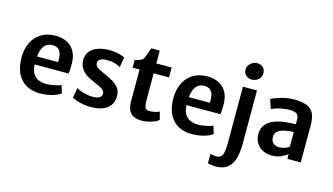

<svg xmlns="http://www.w3.org/2000/svg" viewBox="-111 -1199 3182 1836"><g transform="rotate(15 1480.0 -280.5)"><path d="M306.5 8Q181 8 113.8 -68.2Q46.5 -144.5 46.5 -280Q46.5 -361 76.8 -425Q107 -489 165.5 -526.2Q224 -563.5 308.5 -564Q351.5 -564.5 390.2 -552.5Q429 -540.5 459.2 -514.8Q489.5 -489 507.5 -447.5Q525.5 -406 526.5 -347.5Q526.5 -316.5 525.5 -290.8Q524.5 -265 521 -246.5H123L133 -326H395.5Q398 -366 391.2 -398.5Q384.5 -431 363.5 -450Q342.5 -469 303.5 -469Q267 -469 239.5 -449Q212 -429 197.5 -381Q183 -333 185 -249.5Q187 -192 207.5 -158Q228 -124 262.2 -109.2Q296.5 -94.5 341 -94.5Q363 -94.5 391.2 -98.8Q419.5 -103 445.2 -109.5Q471 -116 484.5 -124L508.5 -46.5Q490 -31.5 458 -19Q426 -6.5 386.5 0.8Q347 8 306.5 8Z M621 -34.5 638 -134.5Q645.5 -128.5 669.8 -118.2Q694 -108 727.8 -99.8Q761.5 -91.5 797.5 -91.5Q844 -91 866.5 -105.2Q889 -119.5 889 -146Q889 -165 874.5 -179Q860 -193 835 -205.2Q810 -217.5 778.5 -230.5Q727.5 -251.5 692.5 -276.5Q657.5 -301.5 639.8 -334.2Q622 -367 622.5 -411.5Q623 -462.5 652.2 -496.5Q681.5 -530.5 730 -547.2Q778.5 -564 837.5 -564Q896 -564 938 -552.8Q980 -541.5 994.5 -533L978 -431Q968.5 -439 948.8 -447.2Q929 -455.5 903.5 -461Q878 -466.5 852 -466.5Q803 -466.5 779.5 -453.8Q756 -441 755.5 -417.5Q755 -386 778.8 -371Q802.5 -356 841.5 -338.5Q898.5 -314 939.5 -289.8Q980.5 -265.5 1002.5 -234.2Q1024.5 -203 1024.5 -158Q1024.5 -76.5 967 -34.2Q909.5 8 811.5 8Q770 8 731.8 1.5Q693.5 -5 664.5 -14.8Q635.5 -24.5 621 -34.5Z M1311 8Q1263.5 8 1231.2 -7.2Q1199 -22.5 1182.8 -57.5Q1166.5 -92.5 1166.5 -152V-459H1097.5V-534Q1134.5 -544.5 1155.8 -553.2Q1177 -562 1186.5 -585.5Q1191 -597 1196.8 -612.5Q1202.5 -628 1208.8 -646.2Q1215 -664.5 1222 -684H1306.5V-557H1458V-459H1306.5V-215Q1306.5 -162 1311.5 -137.5Q1316.5 -113 1330.2 -106.2Q1344 -99.5 1369 -99.5Q1382.5 -99.5 1400 -102.8Q1417.5 -106 1433.2 -111Q1449 -116 1458 -121.5L1478 -43Q1463.5 -30.5 1437.2 -19Q1411 -7.5 1378 0.2Q1345 8 1311 8Z M1809.5 8Q1684 8 1616.8 -68.2Q1549.5 -144.5 1549.5 -280Q1549.5 -361 1579.8 -425Q1610 -489 1668.5 -526.2Q1727 -563.5 1811.5 -564Q1854.5 -564.5 1893.2 -552.5Q1932 -540.5 1962.2 -514.8Q1992.5 -489 2010.5 -447.5Q2028.5 -406 2029.5 -347.5Q2029.5 -316.5 2028.5 -290.8Q2027.5 -265 2024 -246.5H1626L1636 -326H1898.5Q1901 -366 1894.2 -398.5Q1887.5 -431 1866.5 -450Q1845.5 -469 1806.5 -469Q1770 -469 1742.5 -449Q1715 -429 1700.5 -381Q1686 -333 1688 -249.5Q1690 -192 1710.5 -158Q1731 -124 1765.2 -109.2Q1799.5 -94.5 1844 -94.5Q1866 -94.5 1894.2 -98.8Q1922.5 -103 1948.2 -109.5Q1974 -116 1987.5 -124L2011.5 -46.5Q1993 -31.5 1961 -19Q1929 -6.5 1889.5 0.8Q1850 8 1809.5 8Z M2030.5 238V143.5Q2038 147 2057.2 150.2Q2076.5 153.5 2091.5 153.5Q2131.5 153.5 2147.8 120.2Q2164 87 2164 11.5V-556.5H2303V-29Q2303 73 2280.2 133.8Q2257.5 194.5 2214.5 221.2Q2171.5 248 2111 248Q2100.5 248 2083.2 246.5Q2066 245 2051.2 242.8Q2036.5 240.5 2030.5 238ZM2228 -643.5Q2193.5 -643.5 2169.2 -664.8Q2145 -686 2145 -721.5Q2145 -745.5 2158.2 -765.2Q2171.5 -785 2192.8 -797Q2214 -809 2238 -809Q2277 -809 2298.5 -786.8Q2320 -764.5 2320 -730.5Q2320 -693.5 2292.5 -668.5Q2265 -643.5 2228 -643.5Z M2598.5 8Q2546.5 8 2507 -13Q2467.5 -34 2445.2 -71.8Q2423 -109.5 2423 -160Q2423 -211.5 2451 -248.5Q2479 -285.5 2526.5 -305.5Q2559.5 -319.5 2597.8 -327Q2636 -334.5 2674.2 -337.5Q2712.5 -340.5 2745.5 -340.5L2770.5 -309.5L2745.5 -263.5Q2727 -263 2703 -260.5Q2679 -258 2656.2 -253Q2633.5 -248 2618 -240.5Q2596.5 -231 2580.8 -215Q2565 -199 2565 -168Q2565 -127 2587.8 -106.8Q2610.5 -86.5 2649.5 -86.5Q2669.5 -86.5 2689.8 -92.2Q2710 -98 2725.2 -105.5Q2740.5 -113 2745.5 -119L2771 -90L2753 -47Q2730.5 -27 2690.5 -9.5Q2650.5 8 2598.5 8ZM2885.5 0H2753V-83H2745.5V-385.5Q2745.5 -430 2722 -444Q2698.5 -458 2654.5 -458Q2623 -458 2589 -452.2Q2555 -446.5 2525.2 -437.5Q2495.5 -428.5 2477 -418L2446 -510Q2461 -519 2496 -532.2Q2531 -545.5 2576.5 -555.5Q2622 -565.5 2668 -565.5Q2740 -565.5 2788.5 -548.8Q2837 -532 2861.2 -490.2Q2885.5 -448.5 2885.5 -373Z"/></g></svg>

Font: Merriweather Sans SemiBold
Style: Regular
Weight: 600
Designer: Eben Sorkin
Foundry: Eben Sorkin
Version: Version 2.001